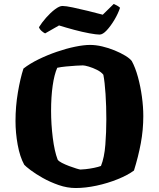

<svg xmlns="http://www.w3.org/2000/svg" viewBox="-20 -946 799 966"><path d="M361 0Q318 0 275 -15Q232 -30 195.5 -50.5Q159 -71 134 -90Q109 -109 102 -117Q80 -157 69 -217.5Q58 -278 58 -337Q58 -410 70 -481Q82 -552 98 -601Q130 -626 174 -647.5Q218 -669 266 -685.5Q314 -702 358 -711Q402 -720 433 -720Q462 -720 494 -712.5Q526 -705 556.5 -692.5Q587 -680 610 -666Q633 -652 643 -639Q661 -606 674 -558.5Q687 -511 694 -459.5Q701 -408 701 -362Q701 -293 688.5 -225.5Q676 -158 654 -88Q623 -65 572.5 -44.5Q522 -24 466 -12Q410 0 361 0ZM385 -93Q392 -93 411.5 -95Q431 -97 453 -101.5Q475 -106 488 -111Q505 -153 510 -217.5Q515 -282 515 -346Q515 -412 511 -473Q507 -534 500 -570Q489 -584 468 -594.5Q447 -605 426.5 -611Q406 -617 397 -617Q386 -617 362 -615.5Q338 -614 312 -611.5Q286 -609 268 -605Q253 -571 245 -515Q237 -459 237 -388Q237 -321 245.5 -253Q254 -185 270 -143Q275 -135 291.5 -126.5Q308 -118 328 -110.5Q348 -103 364.5 -98Q381 -93 385 -93ZM481 -772Q465 -772 429.5 -778.5Q394 -785 353 -796Q312 -807 277 -818L207 -778Q200 -781 190 -789.5Q180 -798 176 -809Q190 -832 212 -857Q234 -882 256.5 -899Q279 -916 294 -916Q311 -916 346.5 -908.5Q382 -901 423 -891Q464 -881 497 -872L552 -926Q558 -923 566 -919.5Q574 -916 584 -907Q574 -877 555.5 -846Q537 -815 517 -793.5Q497 -772 481 -772Z"/></svg>

Font: Texturina Black
Style: Regular
Weight: 900
Designer: Guillermo Torres Carreño
Foundry: Omnibus-Type
Version: Version 1.002; ttfautohint (v1.8.3)